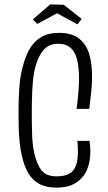

<svg xmlns="http://www.w3.org/2000/svg" viewBox="-20 -853 495 882"><path d="M239 9Q192 9 160 -8.5Q128 -26 109.5 -58.5Q91 -91 81 -135Q74 -164 70.5 -197.5Q67 -231 66 -268Q65 -305 65 -345Q65 -371 66 -396.5Q67 -422 68.5 -446.5Q70 -471 73.5 -494.5Q77 -518 83 -540Q94 -588 114 -624.5Q134 -661 167.5 -681.5Q201 -702 251 -702Q310 -702 343 -676Q376 -650 389.5 -605.5Q403 -561 403 -503Q403 -468 399 -430Q395 -392 390 -353H332Q335 -376 337.5 -400Q340 -424 341.5 -448Q343 -472 343 -494Q343 -542 334.5 -577.5Q326 -613 305 -632.5Q284 -652 247 -652Q200 -652 174 -616Q148 -580 137 -522Q133 -501 131 -478Q129 -455 128 -431Q127 -407 126.5 -383.5Q126 -360 126 -338Q126 -284 127.5 -235.5Q129 -187 137 -151Q149 -98 170.5 -70.5Q192 -43 240 -43Q279 -43 300 -56Q321 -69 329.5 -94.5Q338 -120 338 -155Q338 -166 337.5 -179.5Q337 -193 335 -206H391Q393 -194 394 -181Q395 -168 395 -156Q395 -108 378.5 -71Q362 -34 327.5 -12.5Q293 9 239 9ZM336 -741 242 -792 151 -743 131 -764 211 -833 273 -831 355 -766Z"/></svg>

Font: Truculenta Light
Style: Regular
Weight: 300
Version: Version 1.002